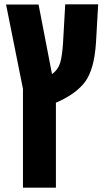

<svg xmlns="http://www.w3.org/2000/svg" viewBox="-20 -626 481 886"><path d="M423 -430 433 -606H281L271 -430Q267 -367 257.5 -335.5Q248 -304 220 -284L158 -605H8L86 -216V240H238V-152Q331 -192 373 -249Q415 -306 423 -430Z"/></svg>

Font: Noto Sans Hebrew ExtraCondensed Extra
Style: Regular
Weight: 800
Width: 3
Designer: Monotype Design Team
Foundry: Monotype Imaging Inc.
Version: Version 1.902